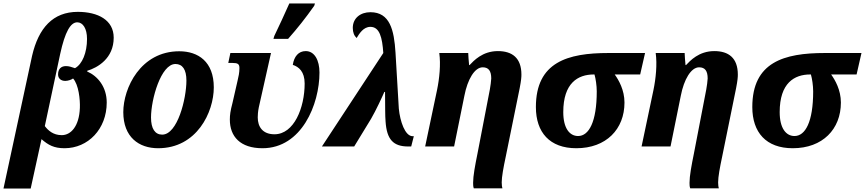

<svg xmlns="http://www.w3.org/2000/svg" viewBox="-47 -840 4960 1101"><path d="M-27 241H129L191 -42C230 -8 263 10 323 10C458 10 565 -100 565 -252C565 -342 513 -404 453 -430V-434C513 -452 605 -505 605 -624C605 -725 515 -772 399 -772C257 -772 174 -680 137 -520ZM307 -65C258 -65 229 -92 210 -117L298 -530C326 -659 358 -712 396 -712C428 -712 452 -677 452 -617C452 -538 425 -472 383 -449C362 -456 349 -461 331 -461C303 -461 286 -444 286 -413C286 -390 303 -376 327 -376C343 -376 363 -383 372 -390C404 -355 413 -269 411 -221C407 -115 359 -65 307 -65Z M860 10C1082 10 1179 -197 1179 -339C1179 -486 1090 -546 981 -546C759 -546 660 -335 660 -197C660 -54 749 10 860 10ZM883 -68C842 -68 819 -102 819 -166C819 -271 876 -473 959 -473C999 -473 1022 -442 1022 -378C1022 -274 971 -68 883 -68Z M1521 -617H1605C1658 -677 1705 -736 1755 -807L1759 -820H1612C1581 -752 1557 -697 1526 -634ZM1458 10C1683 10 1785 -242 1785 -424C1785 -494 1757 -547 1706 -547C1665 -547 1639 -516 1632 -468C1666 -457 1700 -430 1700 -361C1700 -222 1639 -70 1527 -70C1459 -70 1431 -113 1431 -167C1431 -179 1432 -199 1437 -224L1507 -536H1274L1262 -479H1287C1316 -479 1326 -473 1326 -450C1326 -423 1321 -401 1315 -376L1286 -249C1274 -204 1271 -180 1271 -154C1271 -57 1331 10 1458 10Z M1799 0H1984L2081 -159C2109 -207 2145 -285 2157 -313H2161C2162 -220 2161 -181 2164 -143C2171 -40 2208 0 2294 0H2311L2326 -59H2319C2276 -59 2247 -144 2240 -217L2221 -538C2213 -668 2189 -770 2077 -770C2020 -770 1976 -736 1976 -680C1976 -654 1984 -635 1998 -622C2014 -648 2037 -686 2077 -686C2130 -686 2145 -625 2151 -536Z M2670 240H2834C2832 232 2830 224 2830 206C2830 174 2840 120 2853 59L2933 -334C2942 -380 2943 -399 2943 -412C2943 -508 2890 -547 2808 -547C2719 -547 2669 -491 2646 -467H2643C2641 -493 2638 -519 2638 -536H2472C2481 -471 2473 -390 2459 -323L2391 0H2557L2616 -291C2634 -385 2675 -454 2721 -454C2755 -454 2770 -433 2770 -390C2770 -379 2765 -343 2762 -327L2691 41C2677 110 2666 169 2666 208C2666 218 2666 230 2670 240Z M3258 10C3429 10 3534 -99 3534 -252C3534 -324 3501 -381 3478 -413H3624L3652 -536H3442C3208 -536 3026 -484 3026 -226C3026 -81 3105 10 3258 10ZM3268 -60C3219 -60 3183 -105 3183 -197C3183 -364 3267 -413 3358 -413H3362C3369 -389 3375 -349 3375 -316C3375 -141 3330 -60 3268 -60Z M3911 240H4075C4073 232 4071 224 4071 206C4071 174 4081 120 4094 59L4174 -334C4183 -380 4184 -399 4184 -412C4184 -508 4131 -547 4049 -547C3960 -547 3910 -491 3887 -467H3884C3882 -493 3879 -519 3879 -536H3713C3722 -471 3714 -390 3700 -323L3632 0H3798L3857 -291C3875 -385 3916 -454 3962 -454C3996 -454 4011 -433 4011 -390C4011 -379 4006 -343 4003 -327L3932 41C3918 110 3907 169 3907 208C3907 218 3907 230 3911 240Z M4499 10C4670 10 4775 -99 4775 -252C4775 -324 4742 -381 4719 -413H4865L4893 -536H4683C4449 -536 4267 -484 4267 -226C4267 -81 4346 10 4499 10ZM4509 -60C4460 -60 4424 -105 4424 -197C4424 -364 4508 -413 4599 -413H4603C4610 -389 4616 -349 4616 -316C4616 -141 4571 -60 4509 -60Z"/></svg>

Font: Noto Serif SemiCondensed Extra
Style: Italic
Weight: 800
Width: 4
Italic angle: -12°
Designer: Monotype Design Team
Foundry: Monotype Imaging Inc.
Version: Version 1.901